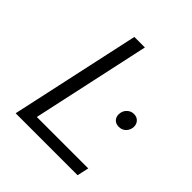

<svg xmlns="http://www.w3.org/2000/svg" viewBox="-179 -787 916 916"><g transform="rotate(45 278.5 -329.0)"><path d="M280 -658 150 -59H497L484 0H66L209 -658ZM468 -397Q490 -397 502 -381.5Q514 -366 510 -344Q506 -325 492.5 -313.5Q479 -302 460 -302Q437 -302 425.5 -317Q414 -332 418 -354Q421 -372 435 -384.5Q449 -397 468 -397Z"/></g></svg>

Font: EauTestInfant
Style: Italic
Weight: 400
Italic angle: -12°
Designer: Christian Thalmann (Catharsis Fonts)
Version: Version 0.001;PS 000.001;hotconv 1.0.88;makeotf.lib2.5.64775